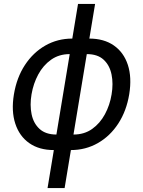

<svg xmlns="http://www.w3.org/2000/svg" viewBox="-20 -748 726 972"><path d="M252.4 11.7Q178.2 11.7 128.2 -23.4Q78.1 -58.6 57.4 -122.1Q36.6 -185.5 50.3 -269.5Q64.5 -355.5 106.2 -418.9Q147.9 -482.4 209.7 -517.6Q271.5 -552.7 345.7 -552.7H432.1Q506.3 -552.7 556.4 -517.8Q606.4 -482.9 627.2 -419.7Q647.9 -356.4 634.3 -271.5Q620.6 -187 579.1 -123Q537.6 -59.1 475.6 -23.7Q413.6 11.7 338.9 11.7ZM265.6 -66.9H352.1Q406.7 -66.9 446.5 -95.2Q486.3 -123.5 511.2 -169.7Q536.1 -215.8 544.9 -270Q554.2 -324.2 544.7 -370.8Q535.2 -417.5 504.6 -445.8Q474.1 -474.1 419.4 -474.1H333Q278.8 -474.1 238.8 -445.8Q198.7 -417.5 173.8 -371.3Q148.9 -325.2 139.6 -270.5Q130.4 -216.3 139.9 -169.9Q149.4 -123.5 180.4 -95.2Q211.4 -66.9 265.6 -66.9ZM220.7 204.1 375 -728H461.4L307.1 204.1Z"/></svg>

Font: Inter Variable
Style: Italic
Weight: 400
Italic angle: -9.39999°
Designer: Rasmus Andersson
Foundry: rsms
Version: Version 4.001;git-9221beed3